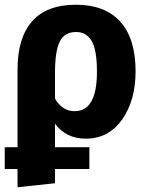

<svg xmlns="http://www.w3.org/2000/svg" viewBox="-25 -568 629 810"><path d="M337 17Q254 17 207 -46V53H352V145H207V205L49 222V145H-5V53H49V-275Q49 -408 110.5 -478Q172 -548 295 -548Q418 -548 482.5 -476.5Q547 -405 547 -267Q547 -144 490 -63.5Q433 17 337 17ZM296 -433Q247 -433 227 -392.5Q207 -352 207 -260V-152Q238 -99 290 -99Q384 -99 384 -265Q384 -358 361.5 -395.5Q339 -433 296 -433Z"/></svg>

Font: Fira Sans
Style: Bold
Weight: 700
Designer: bBox Type GmbH & Carrois Corporate GbR & Edenspiekermann AG
Foundry: bBox Type GmbH & Carrois Corporate GbR & Edenspiekermann AG
Version: Version 4.301;PS 004.301;hotconv 1.0.88;makeotf.lib2.5.64775